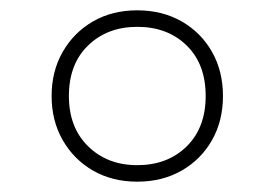

<svg xmlns="http://www.w3.org/2000/svg" viewBox="-20 -768 532 372"><path d="M246 -416Q197.5 -416 160.2 -437.5Q123 -459 101.5 -496.5Q80 -534 80 -582Q80 -630 101.5 -667.5Q123 -705 160.2 -726.5Q197.5 -748 246 -748Q294.5 -748 332 -726.5Q369.5 -705 390.8 -667.5Q412 -630 412 -582Q412 -534 390.8 -496.5Q369.5 -459 332 -437.5Q294.5 -416 246 -416ZM246 -448Q304.5 -448 341.5 -484.2Q378.5 -520.5 378.5 -582Q378.5 -644 341.5 -680Q304.5 -716 246 -716Q188 -716 150.8 -680Q113.5 -644 113.5 -582Q113.5 -521 150.8 -484.5Q188 -448 246 -448Z"/></svg>

Font: Encode Sans Condensed Thin Thin
Style: Regular
Weight: 250
Version: Version 3.002